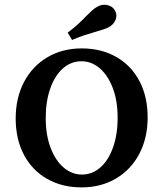

<svg xmlns="http://www.w3.org/2000/svg" viewBox="-20 -789 697 820"><path d="M47 -283.2Q47 -370.7 82.5 -438.6Q118 -506.5 182.3 -544.4Q246.6 -582.3 329 -582.3Q412.6 -582.3 476.5 -545.8Q540.4 -509.4 575.5 -442.8Q610.6 -376.3 610.6 -287.7Q610.6 -200.3 575.2 -132.4Q539.7 -64.5 475.4 -26.6Q411.1 11.3 328.6 11.3Q245.1 11.3 181.2 -25.1Q117.2 -61.5 82.1 -128.1Q47 -194.7 47 -283.2ZM482.4 -286.2Q482.4 -358.4 461.6 -413.1Q440.8 -467.7 405.7 -497.6Q370.6 -527.4 327.5 -527.4Q283.7 -527.4 249.1 -497.2Q214.6 -467 194.9 -411.8Q175.3 -356.6 175.3 -284.7Q175.3 -212.5 196.1 -157.9Q216.8 -103.2 251.9 -73.4Q287.1 -43.5 330.1 -43.5Q374 -43.5 408.5 -73.8Q443.1 -104 462.7 -159.2Q482.4 -214.4 482.4 -286.2ZM393.6 -654.8Q408.5 -659.1 422.3 -663.7Q436.1 -668.4 445.5 -673.3Q466.4 -685.2 473.9 -705.2Q481.3 -725.1 471.7 -742.9Q460.9 -762.8 438.2 -767.4Q415.5 -772 395.9 -760.5Q385.2 -754.7 374.7 -745.5Q364.2 -736.3 350 -722Q333.4 -704.6 314.5 -687.1Q295.5 -669.5 269.1 -649.7L287.7 -618.3Q317.7 -631.2 341.5 -638.9Q365.3 -646.7 393.6 -654.8Z"/></svg>

Font: Playfair Micro SmCond SmLight
Style: Regular
Weight: 360
Width: 4
Designer: Claus Eggers Sørensen
Foundry: Claus Eggers Sørensen
Version: Version 2.100;Glyphs 3.2 (3219)